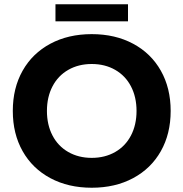

<svg xmlns="http://www.w3.org/2000/svg" viewBox="-20 -870 860 900"><path d="M40 -350Q40 -457 86 -538.5Q132 -620 216 -665Q300 -710 410 -710Q520 -710 604 -665Q688 -620 734 -538.5Q780 -457 780 -350Q780 -243 734 -161.5Q688 -80 604 -35Q520 10 410 10Q300 10 216 -35Q132 -80 86 -161.5Q40 -243 40 -350ZM620 -350Q620 -415 594 -465Q568 -515 520 -542.5Q472 -570 410 -570Q348 -570 300 -542.5Q252 -515 226 -465Q200 -415 200 -350Q200 -285 226 -235Q252 -185 300 -157.5Q348 -130 410 -130Q472 -130 520 -157.5Q568 -185 594 -235Q620 -285 620 -350ZM240 -850H580V-770H240Z"/></svg>

Font: Goli Bold
Style: Regular
Weight: 700
Designer: jaikishan Patel
Foundry: MagicType
Version: Version 1.000